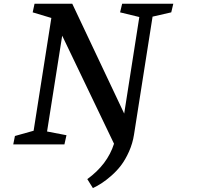

<svg xmlns="http://www.w3.org/2000/svg" viewBox="-20 -755 1094 1004"><path d="M618.7 -735.4H886.2L875.5 -690.4L777.8 -668L680.7 -50.8Q673.8 -5.9 654.8 37.1Q635.7 80.1 611.8 111.3Q590.8 138.7 562.5 163.6Q534.2 188.5 509.8 204.1Q486.3 218.8 465.8 228.5L436.5 181.6Q542 105 576.2 -3.4L305.2 -568.4L226.1 -67.4L327.6 -47.9L316.9 0H49.3L58.1 -43.9L155.8 -71.3L248.5 -661.1L150.9 -690.4L160.6 -735.4H357.9L629.4 -161.1L708.5 -666L607.9 -690.4Z"/></svg>

Font: Neuton
Style: Italic
Weight: 400
Italic angle: -9°
Designer: Brian M Zick
Version: Version 1.32